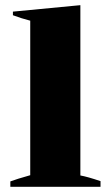

<svg xmlns="http://www.w3.org/2000/svg" viewBox="-20 -723 429 743"><path d="M20 -21Q44 -30 97 -45V-643Q65 -651 30 -664V-678L291 -703V-44Q319 -39 369 -22V0H20Z"/></svg>

Font: Trirong Black
Style: Regular
Weight: 900
Designer: Katatrad Team
Foundry: CadsonDemak
Version: Version 1.001